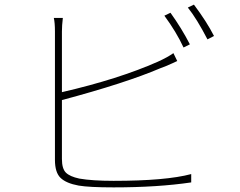

<svg xmlns="http://www.w3.org/2000/svg" viewBox="-20 -812 1040 831"><path d="M801.8 -620.1 774.4 -606.4Q743.2 -673.8 691.4 -744.1L717.8 -756.8Q765.6 -690.4 801.8 -620.1ZM248 -378.9V-124Q248 -82 265.1 -64.9Q282.2 -47.9 323.2 -39.1Q378.9 -29.3 471.7 -29.3Q698.2 -29.3 807.6 -58.6V-22.5Q662.1 -1 471.7 -1Q366.2 -1 320.3 -8.8Q266.6 -18.6 242.2 -42Q217.8 -65.4 217.8 -120.1V-675.8Q217.8 -713.9 212.9 -734.4H252Q248 -701.2 248 -675.8V-413.1Q493.2 -469.7 663.1 -544.9Q706.1 -564.5 730.5 -582L747.1 -547.9Q741.2 -544.9 727.1 -538.6Q712.9 -532.2 699.2 -526.4Q685.5 -520.5 673.8 -516.6Q522.5 -452.1 248 -378.9ZM793 -779.3 819.3 -792Q875 -717.8 906.2 -656.2L877.9 -641.6Q832 -730.5 793 -779.3Z"/></svg>

Font: GenEi Gothic M ExtraLight
Style: Regular
Weight: 200
Designer: o_tamon (Modified); [Source Han Sans]
Ryoko NISHIZUKA  (kana & ideographs); Paul D. Hunt (Latin, Greek & Cyrillic); Wenl
Version: Version 1.1a;Original Version 1.004